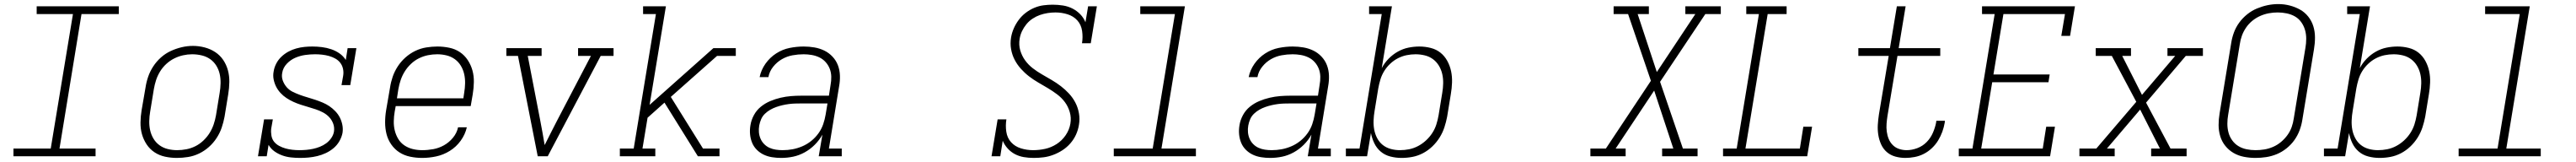

<svg xmlns="http://www.w3.org/2000/svg" viewBox="-20 -766 12640 794"><path d="M46 0V-38H229L338 -697H160V-735H563V-697H380L272 -38H449V0Z M848 8Q819 8 790.5 2Q762 -4 738.5 -19.5Q715 -35 699.5 -58.5Q684 -82 676.5 -109Q669 -136 669.5 -166Q670 -196 675 -226L694 -336Q698 -363 707 -389.5Q716 -416 732 -440.5Q748 -465 770 -484.5Q792 -504 818 -516Q844 -528 871.5 -534.5Q899 -541 927 -541Q956 -541 984.5 -533.5Q1013 -526 1036.5 -510.5Q1060 -495 1075.5 -472Q1091 -449 1098.5 -421.5Q1106 -394 1105.5 -364Q1105 -334 1100 -304L1082 -194Q1077 -167 1068 -140.5Q1059 -114 1043 -89.5Q1027 -65 1005 -45.5Q983 -26 957 -13.5Q931 -1 903 3.5Q875 8 848 8ZM849 -30Q872 -30 895 -34.5Q918 -39 939 -49.5Q960 -60 978 -77Q996 -94 1008.5 -114Q1021 -134 1028.5 -156Q1036 -178 1040 -201L1058 -311Q1062 -334 1062.5 -358Q1063 -382 1058 -404Q1053 -426 1041 -445Q1029 -464 1011 -476.5Q993 -489 970 -494.5Q947 -500 923 -500Q901 -500 878.5 -495Q856 -490 835 -479.5Q814 -469 796 -452.5Q778 -436 765.5 -415.5Q753 -395 746 -373.5Q739 -352 735 -329L717 -219Q713 -196 712.5 -172.5Q712 -149 717 -127Q722 -105 733.5 -86Q745 -67 763 -54Q781 -41 803.5 -35.5Q826 -30 849 -30Z M1453 8Q1430 8 1407.5 5.5Q1385 3 1364.5 -4.5Q1344 -12 1326.5 -24.5Q1309 -37 1298 -56L1289 0H1246L1276 -181H1319L1311 -136Q1309 -119 1312 -101.5Q1315 -84 1325 -71.5Q1335 -59 1350 -51Q1365 -43 1381 -38.5Q1397 -34 1414.5 -32Q1432 -30 1449 -30Q1466 -30 1483 -31.5Q1500 -33 1516.5 -36.5Q1533 -40 1549.5 -46.5Q1566 -53 1580.5 -63.5Q1595 -74 1605.5 -89Q1616 -104 1619 -121Q1622 -142 1615 -160.5Q1608 -179 1595 -192.5Q1582 -206 1565 -215Q1548 -224 1530 -230Q1512 -236 1493 -241.5Q1474 -247 1455.5 -253Q1437 -259 1419.5 -267Q1402 -275 1386 -285.5Q1370 -296 1357 -310Q1344 -324 1335.5 -340.5Q1327 -357 1323 -376.5Q1319 -396 1323 -416Q1326 -436 1336 -455Q1346 -474 1361.5 -488.5Q1377 -503 1395.5 -513Q1414 -523 1434 -528.5Q1454 -534 1473.5 -536Q1493 -538 1513 -538Q1537 -538 1560.5 -535Q1584 -532 1606 -524.5Q1628 -517 1646.5 -504Q1665 -491 1677 -472L1686 -530H1729L1699 -349H1656L1664 -394Q1667 -411 1663.5 -428Q1660 -445 1650 -458Q1640 -471 1625.5 -479Q1611 -487 1595 -491.5Q1579 -496 1561.5 -498Q1544 -500 1527 -500Q1527 -500 1526.5 -500Q1526 -500 1526 -500Q1502 -500 1477.5 -496.5Q1453 -493 1429.5 -483Q1406 -473 1387.5 -453.5Q1369 -434 1365 -409Q1361 -389 1368 -370.5Q1375 -352 1387.5 -338Q1400 -324 1417.5 -315.5Q1435 -307 1453 -300.5Q1471 -294 1490 -288.5Q1509 -283 1527 -277Q1545 -271 1563 -263.5Q1581 -256 1596.5 -245.5Q1612 -235 1625.5 -221Q1639 -207 1647.5 -190.5Q1656 -174 1660 -154.5Q1664 -135 1661 -115Q1657 -94 1645.5 -74Q1634 -54 1616.5 -39.5Q1599 -25 1578.5 -15.5Q1558 -6 1537 -1Q1516 4 1495 6Q1474 8 1453 8Z M2052 8Q2022 8 1993 2Q1964 -4 1940.5 -19Q1917 -34 1900.5 -57.5Q1884 -81 1877 -108.5Q1870 -136 1870 -166Q1870 -196 1875 -226L1894 -336Q1898 -363 1907 -389.5Q1916 -416 1932 -440.5Q1948 -465 1970 -484.5Q1992 -504 2018 -516.5Q2044 -529 2072 -533.5Q2100 -538 2127 -538Q2156 -538 2185 -532Q2214 -526 2237 -510.5Q2260 -495 2275.5 -471.5Q2291 -448 2298.5 -421Q2306 -394 2305.5 -364Q2305 -334 2300 -304L2290 -246H1922L1917 -219Q1913 -196 1912.5 -172Q1912 -148 1917.5 -126Q1923 -104 1934.5 -85Q1946 -66 1964.5 -53.5Q1983 -41 2005.5 -35.5Q2028 -30 2052 -30Q2079 -30 2106.5 -35Q2134 -40 2159 -54Q2184 -68 2203 -91Q2222 -114 2228 -142H2271Q2263 -107 2241 -76.5Q2219 -46 2187.5 -26.5Q2156 -7 2121 0.5Q2086 8 2052 8ZM2254 -284 2258 -311Q2262 -334 2262.5 -357.5Q2263 -381 2258 -403Q2253 -425 2241.5 -444Q2230 -463 2212 -476Q2194 -489 2171.5 -494.5Q2149 -500 2126 -500Q2103 -500 2080.5 -495.5Q2058 -491 2036.5 -480.5Q2015 -470 1997 -453Q1979 -436 1966.5 -416Q1954 -396 1946.5 -374Q1939 -352 1935 -329L1928 -284Z M2619 0 2522 -492H2465V-530H2638V-492H2570L2631 -177Q2637 -146 2642.5 -115.5Q2648 -85 2653 -55Q2668 -85 2683.5 -115.5Q2699 -146 2715 -177L2880 -492H2817V-530H2991V-492H2928L2668 0Z M3022 0V-38H3090L3199 -697H3136V-735H3248L3168 -252L3481 -530H3591V-492H3499L3272 -291L3430 -38H3511V0H3405L3241 -263L3158 -189L3133 -38H3196V0Z M3813 8Q3791 8 3769 4.5Q3747 1 3728 -8Q3709 -17 3694 -32Q3679 -47 3671 -66.5Q3663 -86 3661 -108Q3659 -130 3663 -153Q3667 -178 3680 -202Q3693 -226 3714 -243Q3735 -260 3760 -270.5Q3785 -281 3811 -287Q3837 -293 3862 -295Q3887 -297 3913 -297H4048L4056 -349Q4060 -370 4059.5 -390.5Q4059 -411 4052 -429Q4045 -447 4032 -461.5Q4019 -476 4001.5 -484.5Q3984 -493 3964 -496.5Q3944 -500 3924 -500Q3897 -500 3869.5 -495Q3842 -490 3817.5 -476Q3793 -462 3774.5 -439Q3756 -416 3751 -388H3708Q3715 -423 3736.5 -453.5Q3758 -484 3789 -504Q3820 -524 3855 -531Q3890 -538 3924 -538Q3951 -538 3977 -533.5Q4003 -529 4025.5 -518Q4048 -507 4065.5 -488.5Q4083 -470 4092 -446.5Q4101 -423 4102 -396.5Q4103 -370 4098 -343L4048 -38H4111V0H3998L4016 -106Q4001 -79 3978.5 -56.5Q3956 -34 3928.5 -19Q3901 -4 3872 2Q3843 8 3813 8ZM3821 -30Q3846 -30 3870 -34.5Q3894 -39 3917.5 -49Q3941 -59 3961.5 -75.5Q3982 -92 3997 -113Q4012 -134 4020 -157.5Q4028 -181 4032 -205L4041 -259H3913Q3897 -259 3881.5 -258.5Q3866 -258 3851 -256Q3836 -254 3820.5 -250.5Q3805 -247 3789.5 -241.5Q3774 -236 3760 -228Q3746 -220 3734 -208.5Q3722 -197 3715.5 -182Q3709 -167 3706 -151Q3703 -134 3704.5 -117.5Q3706 -101 3712.5 -86Q3719 -71 3730.5 -59.5Q3742 -48 3756.5 -41.5Q3771 -35 3787.5 -32.5Q3804 -30 3821 -30Z M5053 8Q5053 8 5053 8Q5053 8 5053 8Q5028 8 5004.5 4Q4981 0 4961 -10.5Q4941 -21 4925.5 -38Q4910 -55 4901 -76L4889 0H4846L4876 -181H4919Q4914 -151 4918.5 -120.5Q4923 -90 4942 -69Q4961 -48 4990 -39Q5019 -30 5050 -30Q5080 -30 5109.5 -36.5Q5139 -43 5165.5 -60Q5192 -77 5210 -103.5Q5228 -130 5233 -160Q5238 -189 5230 -216.5Q5222 -244 5206 -265.5Q5190 -287 5168 -303.5Q5146 -320 5122.5 -334Q5099 -348 5075.5 -361.5Q5052 -375 5030.5 -391.5Q5009 -408 4990.5 -428.5Q4972 -449 4959.5 -473Q4947 -497 4942 -525Q4937 -553 4942 -583Q4946 -606 4955.5 -627.5Q4965 -649 4979.5 -668.5Q4994 -688 5013.5 -703Q5033 -718 5055.5 -727.5Q5078 -737 5101 -740Q5124 -743 5146 -743Q5172 -743 5197 -739Q5222 -735 5243.5 -724Q5265 -713 5281.5 -696Q5298 -679 5307 -657L5320 -735H5363L5333 -554H5290Q5295 -584 5290.5 -614.5Q5286 -645 5267 -666Q5248 -687 5219 -696Q5190 -705 5160 -705Q5141 -705 5121.5 -702Q5102 -699 5083.5 -692.5Q5065 -686 5047.5 -674.5Q5030 -663 5017 -647Q5004 -631 4995.5 -613Q4987 -595 4984 -576Q4979 -546 4987 -519Q4995 -492 5011 -470Q5027 -448 5048.5 -431.5Q5070 -415 5093.5 -401.5Q5117 -388 5141 -374Q5165 -360 5186.5 -343.5Q5208 -327 5226.5 -307Q5245 -287 5257.5 -263Q5270 -239 5275 -211Q5280 -183 5275 -154Q5271 -129 5260.5 -106Q5250 -83 5233 -63.5Q5216 -44 5194.5 -30Q5173 -16 5149 -7Q5125 2 5101 5Q5077 8 5053 8Z M5446 0V-38H5637L5746 -697H5576V-735H5795L5680 -38H5849V0Z M6213 8Q6191 8 6169 4.5Q6147 1 6128 -8Q6109 -17 6094 -32Q6079 -47 6071 -66.5Q6063 -86 6061 -108Q6059 -130 6063 -153Q6067 -178 6080 -202Q6093 -226 6114 -243Q6135 -260 6160 -270.5Q6185 -281 6211 -287Q6237 -293 6262 -295Q6287 -297 6313 -297H6448L6456 -349Q6460 -370 6459.5 -390.5Q6459 -411 6452 -429Q6445 -447 6432 -461.5Q6419 -476 6401.5 -484.5Q6384 -493 6364 -496.5Q6344 -500 6324 -500Q6297 -500 6269.5 -495Q6242 -490 6217.5 -476Q6193 -462 6174.5 -439Q6156 -416 6151 -388H6108Q6115 -423 6136.5 -453.5Q6158 -484 6189 -504Q6220 -524 6255 -531Q6290 -538 6324 -538Q6351 -538 6377 -533.5Q6403 -529 6425.5 -518Q6448 -507 6465.5 -488.5Q6483 -470 6492 -446.5Q6501 -423 6502 -396.5Q6503 -370 6498 -343L6448 -38H6511V0H6398L6416 -106Q6401 -79 6378.5 -56.5Q6356 -34 6328.5 -19Q6301 -4 6272 2Q6243 8 6213 8ZM6221 -30Q6246 -30 6270 -34.5Q6294 -39 6317.5 -49Q6341 -59 6361.5 -75.5Q6382 -92 6397 -113Q6412 -134 6420 -157.5Q6428 -181 6432 -205L6441 -259H6313Q6297 -259 6281.5 -258.5Q6266 -258 6251 -256Q6236 -254 6220.5 -250.5Q6205 -247 6189.5 -241.5Q6174 -236 6160 -228Q6146 -220 6134 -208.5Q6122 -197 6115.5 -182Q6109 -167 6106 -151Q6103 -134 6104.5 -117.5Q6106 -101 6112.5 -86Q6119 -71 6130.5 -59.5Q6142 -48 6156.5 -41.5Q6171 -35 6187.5 -32.5Q6204 -30 6221 -30Z M6858 8Q6830 8 6803 1Q6776 -6 6756 -23Q6736 -40 6724.5 -64Q6713 -88 6708 -114L6689 0H6585V-38H6652L6761 -697H6699V-735H6811L6761 -432Q6774 -457 6794.5 -478Q6815 -499 6840 -513Q6865 -527 6892 -532.5Q6919 -538 6946 -538Q6946 -538 6946 -538Q6946 -538 6946 -538Q6974 -538 7001.5 -531Q7029 -524 7049.5 -507.5Q7070 -491 7083 -467Q7096 -443 7101.5 -416.5Q7107 -390 7106 -361.5Q7105 -333 7100 -304L7082 -194Q7077 -168 7068.5 -142Q7060 -116 7045 -92Q7030 -68 7009 -48Q6988 -28 6963 -15Q6938 -2 6911.5 3Q6885 8 6858 8ZM6850 -30Q6873 -30 6895.5 -34.5Q6918 -39 6939 -50Q6960 -61 6978 -77.5Q6996 -94 7009 -114Q7022 -134 7029 -156Q7036 -178 7040 -201L7058 -311Q7062 -334 7062.5 -357.5Q7063 -381 7058 -403Q7053 -425 7041.5 -444Q7030 -463 7012.5 -476Q6995 -489 6972.5 -494.5Q6950 -500 6927 -500Q6905 -500 6883 -495.5Q6861 -491 6840.5 -480.5Q6820 -470 6802.5 -453.5Q6785 -437 6773 -417.5Q6761 -398 6754.5 -376.5Q6748 -355 6744 -333L6726 -223Q6722 -200 6721 -176.5Q6720 -153 6724 -131Q6728 -109 6738.5 -89Q6749 -69 6766 -55.5Q6783 -42 6805 -36Q6827 -30 6850 -30Z M7785 0V-38H7861L8082 -370L7970 -697H7899V-735H8072V-697H8017L8111 -413L8300 -697H8251V-735H8425V-697H8349L8127 -365L8239 -38H8311V0H8137V-38H8192L8098 -322L7909 -38H7958V0Z M8436 0V-38H8503L8612 -697H8550V-735H8748V-697H8655L8546 -38H8813L8830 -145H8873L8849 0Z M9331 8Q9306 8 9282 1.5Q9258 -5 9240 -20.5Q9222 -36 9212 -58Q9202 -80 9198 -104.5Q9194 -129 9195.5 -154Q9197 -179 9201 -205L9249 -492H9100V-530H9255L9289 -735H9332L9298 -530H9502V-492H9292L9243 -198Q9240 -179 9238.5 -159.5Q9237 -140 9239.5 -121Q9242 -102 9249 -85Q9256 -68 9269 -55Q9282 -42 9300 -36Q9318 -30 9337 -30Q9363 -30 9389.5 -40Q9416 -50 9435.5 -70Q9455 -90 9466 -115.5Q9477 -141 9482 -167Q9482 -169 9482 -170.5Q9482 -172 9483 -174H9525Q9525 -172 9524.5 -170Q9524 -168 9524 -165Q9520 -142 9512 -120Q9504 -98 9491.5 -77.5Q9479 -57 9461 -40Q9443 -23 9421.5 -12Q9400 -1 9376.5 3.5Q9353 8 9331 8Z M9593 0V-38H9660L9769 -697H9707V-735H10163L10139 -590H10096L10114 -697H9812L9763 -401H10039L10033 -363H9757L9703 -38H10005L10022 -145H10065L10041 0Z M10185 0V-38H10268L10464 -267L10344 -492H10265V-530H10438V-492H10395L10492 -301L10655 -492H10617V-530H10791V-492H10707L10512 -263L10632 -38H10711V0H10537V-38H10580L10483 -229L10320 -38H10358V0Z M11049 8Q11020 8 10992 2.5Q10964 -3 10941 -16.5Q10918 -30 10901 -51Q10884 -72 10876 -98.5Q10868 -125 10868 -153.5Q10868 -182 10873 -211L10930 -556Q10934 -582 10943.5 -607.5Q10953 -633 10969.5 -655.5Q10986 -678 11008.5 -696Q11031 -714 11056.5 -724.5Q11082 -735 11108 -740.5Q11134 -746 11161 -746Q11190 -746 11217 -739Q11244 -732 11267.5 -719Q11291 -706 11308 -684.5Q11325 -663 11333 -637Q11341 -611 11341 -582Q11341 -553 11336 -524L11279 -179Q11275 -153 11265.5 -127.5Q11256 -102 11240 -79.5Q11224 -57 11201.5 -39Q11179 -21 11153.5 -10.5Q11128 0 11101.5 4Q11075 8 11049 8ZM11049 -30Q11071 -30 11092.5 -33.5Q11114 -37 11135 -46Q11156 -55 11174 -70Q11192 -85 11205.5 -103.5Q11219 -122 11226.5 -143Q11234 -164 11237 -186L11294 -531Q11298 -553 11298 -576Q11298 -599 11292 -619.5Q11286 -640 11273.5 -657.5Q11261 -675 11242.5 -685.5Q11224 -696 11202 -700.5Q11180 -705 11158 -705Q11136 -705 11114.5 -701Q11093 -697 11072.5 -688Q11052 -679 11034 -664.5Q11016 -650 11003 -631Q10990 -612 10982.5 -591.5Q10975 -571 10972 -549L10915 -204Q10911 -182 10911 -159.5Q10911 -137 10916.5 -116.5Q10922 -96 10934.5 -78.5Q10947 -61 10965 -50Q10983 -39 11005 -34.5Q11027 -30 11049 -30Z M11658 8Q11630 8 11603 1Q11576 -6 11556 -23Q11536 -40 11524.5 -64Q11513 -88 11508 -114L11489 0H11385V-38H11452L11561 -697H11499V-735H11611L11561 -432Q11574 -457 11594.5 -478Q11615 -499 11640 -513Q11665 -527 11692 -532.5Q11719 -538 11746 -538Q11746 -538 11746 -538Q11746 -538 11746 -538Q11774 -538 11801.5 -531Q11829 -524 11849.5 -507.5Q11870 -491 11883 -467Q11896 -443 11901.5 -416.5Q11907 -390 11906 -361.5Q11905 -333 11900 -304L11882 -194Q11877 -168 11868.5 -142Q11860 -116 11845 -92Q11830 -68 11809 -48Q11788 -28 11763 -15Q11738 -2 11711.5 3Q11685 8 11658 8ZM11650 -30Q11673 -30 11695.5 -34.5Q11718 -39 11739 -50Q11760 -61 11778 -77.5Q11796 -94 11809 -114Q11822 -134 11829 -156Q11836 -178 11840 -201L11858 -311Q11862 -334 11862.5 -357.5Q11863 -381 11858 -403Q11853 -425 11841.5 -444Q11830 -463 11812.5 -476Q11795 -489 11772.5 -494.5Q11750 -500 11727 -500Q11705 -500 11683 -495.5Q11661 -491 11640.5 -480.5Q11620 -470 11602.5 -453.5Q11585 -437 11573 -417.5Q11561 -398 11554.5 -376.5Q11548 -355 11544 -333L11526 -223Q11522 -200 11521 -176.5Q11520 -153 11524 -131Q11528 -109 11538.5 -89Q11549 -69 11566 -55.5Q11583 -42 11605 -36Q11627 -30 11650 -30Z M12046 0V-38H12237L12346 -697H12176V-735H12395L12280 -38H12449V0Z"/></svg>

Font: Iosevka Slab XLtExObl
Style: Regular
Weight: 200
Width: 7
Italic angle: -9°
Monospace: yes
Designer: Belleve Invis
Foundry: Belleve Invis
Version: Version 11.1.1; ttfautohint (v1.8.3)